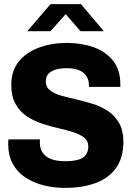

<svg xmlns="http://www.w3.org/2000/svg" viewBox="-20 -905 640 935"><path d="M297 10Q242 10 192.5 -2.5Q143 -15 104 -40.5Q65 -66 42.5 -106.5Q20 -147 20 -204V-215Q20 -220 21 -226H175Q174 -222 174 -219V-210Q174 -183 187 -162.5Q200 -142 227.5 -131Q255 -120 296 -120Q337 -120 362 -127.5Q387 -135 398.5 -151.5Q410 -168 410 -192Q410 -219 389.5 -235Q369 -251 336 -261.5Q303 -272 263 -281Q223 -290 183 -303.5Q143 -317 109.5 -339.5Q76 -362 55.5 -399Q35 -436 35 -492Q35 -561 72 -606Q109 -651 170.5 -673.5Q232 -696 305 -696Q377 -696 436 -675Q495 -654 530.5 -609.5Q566 -565 566 -495V-482H413V-491Q413 -516 401 -534.5Q389 -553 365 -563Q341 -573 305 -573Q274 -573 251 -566Q228 -559 215.5 -545Q203 -531 203 -509Q203 -481 223.5 -465Q244 -449 277 -439.5Q310 -430 350.5 -421Q391 -412 431 -399.5Q471 -387 504.5 -365Q538 -343 559 -307.5Q580 -272 581 -218Q581 -136 544.5 -86Q508 -36 444 -13Q380 10 297 10ZM113 -753 226 -885H374L486 -753H372L300 -836L226 -753Z"/></svg>

Font: Chivo Mono Medium
Style: Bold
Weight: 700
Monospace: yes
Version: Version 1.008